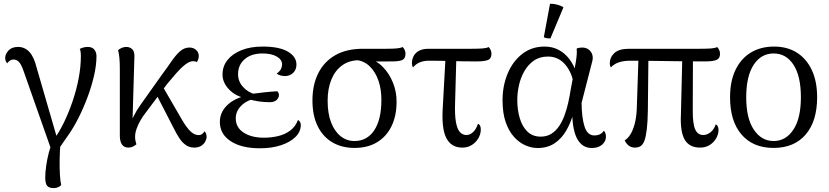

<svg xmlns="http://www.w3.org/2000/svg" viewBox="-20 -766 4367 1011"><path d="M280.4 30.5 250.8 24.8 102.1 -397.8Q91.2 -427.9 79.3 -440.2Q67.4 -452.5 52.1 -452.5Q40.2 -452.5 31.7 -446.5Q23.2 -440.5 17.8 -432.8Q13.4 -437.6 10.3 -444.7Q7.3 -451.8 7.3 -461.5Q7.3 -481.1 24.7 -500Q42.1 -518.9 75.3 -518.9Q110.1 -518.9 134.6 -492.7Q159.2 -466.4 173.4 -408.1L286 -19.9L263.8 -31.7Q292.5 -71.1 318 -123.9Q343.4 -176.7 363.3 -236Q383.2 -295.4 394.5 -355.4Q405.8 -415.5 405.8 -469.3Q405.8 -484 404.3 -493.9Q402.9 -503.8 400.1 -508.5Q407.6 -512.7 418.8 -515.8Q429.9 -518.9 441.8 -518.9Q465.4 -518.9 476.7 -504.8Q488 -490.6 488 -470.4Q488 -423.3 475.1 -367.2Q462.2 -311.2 440.8 -253.9Q419.4 -196.7 393.1 -144.7Q366.8 -92.7 339.2 -53.8ZM263.5 224.5Q238.5 224.5 228.3 212.5Q218.2 200.5 218.2 170Q218.2 142.5 223.2 107.1Q228.2 71.7 237.1 37.8Q245.9 4 256.4 -19.1L298.4 -14.2Q294.8 30.8 294.1 74.9Q293.3 119.1 295.5 154.4Q297.8 189.7 302.2 208.3Q296.4 215.5 285.4 220Q274.5 224.5 263.5 224.5Z M655.8 11.2Q633.4 11.2 622.2 -5.2Q611 -21.5 611 -51.4V-402.2Q611 -438.2 608.6 -461.9Q606.2 -485.5 601.8 -501.7Q611.2 -510.2 622.6 -514.6Q634 -518.9 645.2 -518.9Q663.8 -518.9 676.7 -506.5Q689.5 -494.1 687.6 -463.7L676.5 -85.5L663.5 -86.7Q667.2 -121.5 684.6 -155.7Q702.1 -189.8 719 -212.7L832.8 -372.9Q860.8 -410.7 883 -443.2Q905.2 -475.6 927.6 -495.7Q949.9 -515.7 977.9 -515.7Q997.8 -515.7 1012.2 -503.5Q1026.6 -491.2 1026.6 -470.9Q1026.6 -463.1 1023.9 -454.2Q1021.2 -445.4 1016.8 -439.2Q1012.5 -441.7 1007.7 -442.7Q1002.8 -443.8 997 -443.8Q978.2 -443.8 955.7 -426.3Q933.1 -408.8 908.8 -381.2Q884.6 -353.6 859.9 -323.6L749.1 -175.1Q733.2 -155.7 720.2 -133Q707.1 -110.4 699.2 -87.9Q691.3 -65.4 691.3 -46.2Q691.3 -33.7 693.3 -24.7Q695.3 -15.6 698.2 -6Q690.6 0.2 680.4 5.7Q670.2 11.2 655.8 11.2ZM1002.8 11.2Q978.7 11.2 960 -1.2Q941.3 -13.6 925.8 -36.3Q910.3 -59.1 895.5 -89.5L792.4 -289.6L825.2 -330.4L939.9 -132.6Q964.2 -91.8 984.3 -73.2Q1004.5 -54.6 1025.6 -54.6Q1038.4 -54.6 1045.8 -61.6Q1053.3 -68.6 1057.2 -74.8Q1060.8 -71.3 1064.3 -64Q1067.8 -56.7 1067.8 -45.6Q1067.8 -33.5 1060.7 -20.3Q1053.6 -7.2 1039.2 2Q1024.8 11.2 1002.8 11.2Z M1349.3 14.8Q1251.2 14.8 1194.4 -22.7Q1137.7 -60.2 1137.7 -123.6Q1137.7 -171.7 1172.2 -207.9Q1206.7 -244.2 1268.8 -260.6L1274.8 -248.6Q1220.5 -258.9 1186.1 -295.1Q1151.7 -331.2 1151.7 -373.3Q1151.7 -417.5 1178.2 -450.4Q1204.8 -483.3 1252.1 -502Q1299.5 -520.8 1362.4 -520.8Q1450.5 -520.8 1495.7 -494.2Q1541 -467.7 1541 -425.9Q1541 -399.2 1523.7 -382.3Q1506.5 -365.5 1480.4 -365.5Q1467.5 -365.5 1455.6 -369.1Q1443.6 -372.8 1436.8 -378.7Q1452.9 -389.7 1459.1 -402Q1465.3 -414.3 1465.3 -427.3Q1465.3 -451.9 1437.4 -468.2Q1409.5 -484.5 1362.5 -484.5Q1303.2 -484.5 1268.4 -454.3Q1233.5 -424.2 1233.5 -375.4Q1233.5 -336.9 1259.7 -308.2Q1285.8 -279.4 1325.1 -268.8L1325.2 -246.7Q1279 -238.3 1250.2 -209.3Q1221.4 -180.2 1221.4 -143.2Q1221.4 -94.5 1263 -67.7Q1304.5 -40.9 1369.5 -40.9Q1409.1 -40.9 1445.1 -49.6Q1481.1 -58.2 1508.5 -78.8Q1536 -99.4 1549 -134.4Q1557 -130 1560.5 -122.9Q1563.9 -115.8 1563.9 -108.1Q1563.9 -72.3 1535.5 -44.5Q1507.2 -16.8 1458.7 -1Q1410.2 14.8 1349.3 14.8ZM1401.1 -227.9Q1370.4 -227.9 1344.2 -231.8Q1318.1 -235.8 1296.8 -241.5L1305.6 -271.7Q1339.8 -276.5 1372.7 -280Q1405.6 -283.5 1440.3 -285.5Q1448.8 -275.9 1448.8 -265.8Q1448.8 -251.3 1436.7 -239.6Q1424.6 -227.9 1401.1 -227.9Z M1846.8 12.9Q1780.5 12.9 1730.7 -16.1Q1680.8 -45.2 1653 -101.2Q1625.2 -157.3 1625.2 -237.3Q1625.2 -318.8 1655.7 -380.1Q1686.2 -441.3 1745.3 -475.3Q1804.5 -509.2 1890.8 -509.2H2013.9Q2050.6 -509.2 2070.2 -511.2Q2089.8 -513.2 2100.2 -518.2Q2105.5 -513.5 2110.3 -504.4Q2115.2 -495.3 2115.2 -483.7Q2115.2 -457.7 2098.7 -450.2Q2082.2 -442.6 2045.1 -442.6L1925.3 -442.1L1871.3 -448.9Q1819 -448.9 1781.5 -421.7Q1744 -394.5 1724.6 -346.5Q1705.2 -298.5 1705.2 -235.1Q1705.2 -168.9 1723.5 -121.4Q1741.8 -73.9 1773.7 -48.7Q1805.5 -23.4 1846.2 -23.4Q1912.8 -23.4 1950.3 -79.5Q1987.7 -135.6 1988.2 -236.6Q1988.8 -294.5 1973.1 -340.4Q1957.4 -386.4 1928 -415.5Q1898.7 -444.7 1856.9 -449.8L1917.7 -457.5Q1961.5 -448.5 1995.5 -414Q2029.5 -379.5 2049.2 -330.7Q2068.8 -282 2068.2 -229.2Q2068.2 -157.1 2042.1 -102.6Q2016 -48.1 1966.5 -17.6Q1917 12.9 1846.8 12.9Z M2414.5 11.2Q2355.4 11.2 2329.6 -40.1Q2303.8 -91.5 2311.8 -205.6L2326.5 -473.6H2383.2L2376.4 -226.8Q2374 -161.8 2380.6 -124.2Q2387.2 -86.6 2401.4 -70.8Q2415.6 -55.1 2435.8 -55.1Q2455.2 -55.1 2471.3 -70.6Q2487.5 -86.1 2496.8 -114.1Q2505.3 -110.6 2508.5 -102.7Q2511.7 -94.8 2511.7 -84.1Q2511.7 -60.2 2499 -38.3Q2486.4 -16.5 2464.7 -2.6Q2442.9 11.2 2414.5 11.2ZM2154.6 -411.1Q2149 -420.4 2149 -433.4Q2149 -453.2 2158 -470.7Q2166.9 -488.1 2186.5 -498.7Q2206.1 -509.2 2236.2 -509.2H2462Q2501 -509.2 2521.5 -511Q2542 -512.7 2552.9 -518.2Q2558.2 -513.9 2563 -503.9Q2567.9 -493.9 2567.9 -483.7Q2567.9 -457.7 2549.8 -450.2Q2531.6 -442.6 2488.5 -442.6Q2419.2 -442.6 2358.1 -444.5Q2296.9 -446.3 2239.6 -446.3Q2213.2 -446.3 2192.5 -438.5Q2171.8 -430.8 2154.6 -411.1Z M2810.8 13.4Q2778.7 13.4 2746.4 -0.7Q2714.1 -14.8 2686.7 -45.1Q2659.2 -75.4 2642.7 -123Q2626.2 -170.7 2626.2 -238.4Q2626.2 -314 2653 -378.5Q2679.7 -442.9 2729.6 -481.8Q2779.5 -520.8 2847.2 -520.8Q2888.7 -520.8 2921.3 -503.6Q2953.8 -486.5 2977.6 -455.6Q3001.3 -424.8 3014.8 -382L2999.4 -332.6Q2987.6 -392.2 2952.5 -430.2Q2917.5 -468.2 2865.4 -468.2Q2821.8 -468.2 2791.2 -446.8Q2760.5 -425.4 2741 -391.1Q2721.5 -356.8 2712.7 -317.2Q2703.8 -277.5 2703.8 -240.7Q2703.8 -186.9 2717.2 -142.5Q2730.5 -98.2 2758 -72.3Q2785.4 -46.5 2827.2 -46.5Q2859.5 -46.5 2883.2 -61.6Q2907 -76.6 2924.1 -102Q2941.2 -127.3 2952.8 -159.2Q2964.5 -191.2 2972.2 -225.9Q2980 -260.7 2984.9 -293.3L3011.5 -436.2Q3015.4 -459.6 3016.8 -477.6Q3018.3 -495.5 3016.3 -509.8Q3021.1 -512.8 3029 -514.2Q3036.8 -515.7 3044.5 -515.7Q3065.6 -515.7 3079.8 -505.1Q3093.9 -494.5 3099 -477.2Q3104.2 -459.8 3097.1 -437.1L3042.3 -223.9Q3043.4 -143.3 3058.5 -98.1Q3073.5 -52.9 3109.6 -52.9Q3126.5 -52.9 3139 -59Q3151.5 -65.1 3159.8 -77.8Q3170.7 -65.8 3170.7 -46.7Q3170.7 -21.7 3150.4 -4.2Q3130.2 13.4 3096.2 13.4Q3047.8 13.4 3021.3 -31.5Q2994.7 -76.4 2992.8 -172.2L2998.5 -167.9Q2985.6 -119.4 2961.3 -77.8Q2937 -36.2 2900 -11.4Q2862.9 13.4 2810.8 13.4ZM2878.2 -563.5Q2870.5 -563.4 2859.4 -564.8Q2848.4 -566.3 2843.6 -570.3L2876.2 -746.3Q2894.5 -746.7 2914.8 -741.4Q2935.1 -736.2 2946.8 -727.3Z M3666.4 11.2Q3609.2 11.2 3585.1 -31.2Q3560.9 -73.5 3565.5 -164.7L3572.9 -473.6H3628.8L3627.8 -184.1Q3627.4 -114.5 3640.6 -84.8Q3653.8 -55.1 3682.5 -55.1Q3702.3 -55.1 3720.6 -68.8Q3738.8 -82.5 3748.6 -110.9Q3756.7 -107.5 3760.1 -99.3Q3763.5 -91.2 3763.5 -81.8Q3763.5 -59.5 3751.2 -37.9Q3738.9 -16.3 3717.1 -2.5Q3695.2 11.2 3666.4 11.2ZM3322.9 11.2Q3287.7 11.2 3269.3 -26.8Q3285.6 -36.7 3298.8 -57.2Q3311.9 -77.8 3321.3 -111Q3330.6 -144.3 3332.9 -189.8L3342.4 -475.5L3394.4 -474.9L3391.4 -186.5Q3390.5 -123.6 3385.7 -84.6Q3381 -45.5 3373 -24.5Q3364.9 -3.5 3352.4 3.9Q3339.9 11.2 3322.9 11.2ZM3196.5 -411.1Q3190.9 -420.4 3190.9 -431.8Q3190.9 -464.2 3215 -486.7Q3239.2 -509.2 3292.2 -509.2H3665.5Q3704.5 -509.2 3725 -511Q3745.5 -512.7 3756.4 -518.2Q3761.6 -513.9 3766.5 -503.9Q3771.4 -493.9 3771.4 -482.8Q3771.4 -458.6 3753.2 -450.6Q3735.1 -442.6 3692 -442.6Q3641 -442.6 3588.2 -443.1Q3535.4 -443.5 3484 -444.5Q3432.6 -445.4 3384.9 -445.8Q3337.2 -446.3 3296.3 -446.3Q3266.8 -446.3 3241.1 -438.5Q3215.4 -430.8 3196.5 -411.1Z M4053.5 12.9Q3945.1 12.9 3884.7 -57.5Q3824.2 -127.8 3824.2 -253.7Q3824.2 -338.1 3852.7 -397.7Q3881.2 -457.4 3933.4 -489.1Q3985.5 -520.8 4056.2 -520.8Q4125.2 -520.8 4175.7 -489.1Q4226.2 -457.4 4254.4 -397.7Q4282.7 -338.1 4282.7 -253.7Q4282.7 -127.8 4222.3 -57.5Q4161.8 12.9 4053.5 12.9ZM4053.5 -23.4Q4117.8 -23.4 4157.5 -83.1Q4197.2 -142.8 4197.2 -253.7Q4197.2 -365.1 4158.4 -424.8Q4119.6 -484.5 4053.5 -484.5Q3987.8 -484.5 3948.6 -424.8Q3909.3 -365.1 3909.3 -253.7Q3909.3 -142.8 3949.5 -83.1Q3989.7 -23.4 4053.5 -23.4Z"/></svg>

Font: Arima Thin
Style: Regular
Weight: 100
Designer: Joana Correia and Natanael Gama
Foundry: NDISCOVER
Version: Version 1.101;gftools[0.9.23]